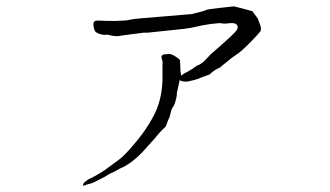

<svg xmlns="http://www.w3.org/2000/svg" viewBox="-20 -574 1040 605"><path d="M589 -359 600 -367H601Q617 -373 630 -388Q644 -404 653 -411Q663 -419 695 -448Q727 -477 728 -483Q729 -487 729 -490Q727 -503 704 -501Q700 -501 696 -500Q692 -499 681 -500Q671 -502 669 -501Q667 -501 641 -498Q614 -494 599 -490Q583 -486 559 -483L445 -471H432L363 -462Q348 -458 331 -462Q316 -466 310 -464H309L297 -466Q287 -469 282 -473Q277 -477 275 -490Q273 -504 278 -507Q283 -510 296 -509Q307 -508 345 -508Q383 -509 390 -512Q399 -515 505 -523L587 -530L589 -531L613 -537Q623 -539 628 -542Q634 -545 672 -549L717 -554L745 -547Q770 -540 774 -539H775L792 -516L800 -495Q804 -482 801 -476Q798 -471 773 -445Q748 -419 731 -406L712 -393L675 -363V-362Q657 -355 642 -341V-340L612 -329Q604 -324 571 -317Q553 -316 546 -322Q546 -321 546 -320L537 -280Q538 -274 535 -263Q530 -242 525 -237Q520 -230 518 -219Q515 -207 513 -202Q511 -199 507 -188Q503 -175 499 -172Q496 -170 482 -155L466 -136Q439 -106 430 -96Q393 -57 358 -43Q342 -34 340 -33L325 -26Q324 -25 312 -18Q293 -8 281 -2Q269 4 263 5Q254 7 252 8L249 10H247L241 11L242 7Q243 5 244 3Q245 1 247 0Q250 -2 252 -4Q255 -7 259 -9Q285 -21 310 -38Q335 -56 351 -68Q367 -79 389 -104Q436 -156 463 -207Q490 -256 492 -322Q492 -365 492 -373Q493 -380 492 -381Q491 -383 490 -388Q485 -403 502 -403Q510 -404 512 -404Q521 -404 533 -396Q547 -387 547 -384L548 -369Q548 -348 550 -342Q551 -337 550 -334Q551 -336 553 -337Q559 -343 573 -349Z"/></svg>

Font: ToneOZ-Pinyin-Tsuipita-TC
Style: Regular
Weight: 400
Designer: ÂÆ£ÂøóÂáåJeffrey Xuan(jeffreyx@gmail.com, ToneOZ.com) ÈòøÂù§(cjkFonts)
Foundry: ToneOZ
Version: Version 0.24071